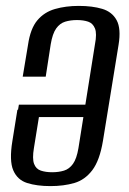

<svg xmlns="http://www.w3.org/2000/svg" viewBox="-20 -619 438 651"><path d="M151 12Q105 12 72 1.5Q39 -9 25 -41.5Q11 -74 22 -141L39 -247H116L95 -117Q89 -81 95.5 -63.5Q102 -46 118.5 -40.5Q135 -35 157 -35Q179 -35 197 -40.5Q215 -46 227.5 -63.5Q240 -81 246 -117L302 -469Q309 -505 302 -522.5Q295 -540 279 -545.5Q263 -551 241 -551Q219 -551 201 -545.5Q183 -540 170.5 -522.5Q158 -505 152 -469L135 -359H57L75 -467Q83 -522 106.5 -550Q130 -578 166.5 -588.5Q203 -599 247 -599Q293 -599 326.5 -589Q360 -579 375.5 -550.5Q391 -522 382 -467L329 -141Q318 -75 293 -42Q268 -9 232 1.5Q196 12 151 12ZM37 -222 44 -264H283L277 -222Z"/></svg>

Font: Alumni Sans Medium
Style: Italic
Weight: 500
Italic angle: -8°
Designer: Robert E. Leuschke
Foundry: Robert E. Leuschke
Version: Version 1.016